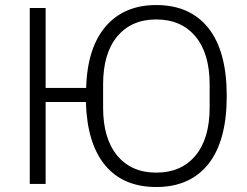

<svg xmlns="http://www.w3.org/2000/svg" viewBox="-20 -730 982 762"><path d="M600.1 12.2Q469.2 12.2 397.5 -73.7Q325.7 -159.7 320.8 -325.2H161.1V0H98.1V-698.2H161.1V-380.9H321.8Q326.7 -541 399.7 -625.5Q472.7 -710 600.1 -710Q734.4 -710 807.1 -618.4Q879.9 -526.9 879.9 -349.1Q879.9 -170.9 807.1 -79.3Q734.4 12.2 600.1 12.2ZM600.1 -44.9Q699.2 -44.9 755.6 -112.3Q812 -179.7 812 -303.2V-395Q812 -518.1 755.6 -585.4Q699.2 -652.8 600.1 -652.8Q501.5 -652.8 445.3 -585.4Q389.2 -518.1 389.2 -395V-303.2Q389.2 -180.2 445.3 -112.5Q501.5 -44.9 600.1 -44.9Z"/></svg>

Font: Anuphan Light
Style: Regular
Weight: 300
Designer: Mike Abbink, Paul van der Laan, Pieter van Rosmalen, Mint Tantisuwanna
Foundry: Bold Monday; Cadson Demak
Version: Version 3.002;hotconv 1.0.109;makeotfexe 2.5.65596